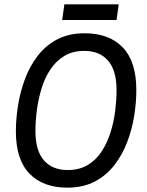

<svg xmlns="http://www.w3.org/2000/svg" viewBox="-20 -851 678 883"><path d="M290 12Q178 12 115.5 -52.5Q53 -117 53 -247Q53 -304 63 -366.5Q73 -429 95 -488Q117 -547 153.5 -594.5Q190 -642 243.5 -670Q297 -698 369 -698Q482 -698 544.5 -633Q607 -568 607 -437Q607 -380 597 -317.5Q587 -255 564.5 -196.5Q542 -138 505.5 -91Q469 -44 415.5 -16Q362 12 290 12ZM291 -69Q345 -69 384 -92.5Q423 -116 448.5 -156Q474 -196 489 -244.5Q504 -293 510 -343Q516 -393 516 -437Q516 -527 477 -572Q438 -617 368 -617Q314 -617 275.5 -593.5Q237 -570 211 -530.5Q185 -491 170.5 -442.5Q156 -394 149.5 -344Q143 -294 143 -249Q143 -158 182 -113.5Q221 -69 291 -69ZM266 -759 276 -831H526L516 -759Z"/></svg>

Font: Archivo Narrow
Style: Italic
Weight: 400
Italic angle: -8°
Designer: Hector Gatti
Foundry: Omnibus-Type
Version: Version 3.002